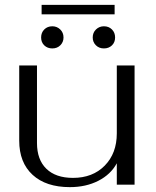

<svg xmlns="http://www.w3.org/2000/svg" viewBox="-20 -759 643 789"><path d="M59 -181V-490H132V-171Q132 -103 170.5 -65.5Q209 -28 280 -28Q361 -28 410.5 -78.5Q460 -129 460 -211V-490H533V0H460V-88Q435 -42 384 -16Q333 10 267 10Q169 10 114 -40.5Q59 -91 59 -181ZM149 -605Q149 -625 162 -638Q175 -651 195 -651Q214 -651 227.5 -638Q241 -625 241 -605Q241 -586 228 -573Q215 -560 195 -560Q175 -560 162 -572.5Q149 -585 149 -605ZM361 -605Q361 -625 374.5 -638Q388 -651 407 -651Q427 -651 440 -638Q453 -625 453 -605Q453 -585 440 -572.5Q427 -560 407 -560Q387 -560 374 -573Q361 -586 361 -605ZM151 -739H451V-700H151Z"/></svg>

Font: Fahkwang Light
Style: Regular
Weight: 300
Version: Version 1.000; ttfautohint (v1.6)